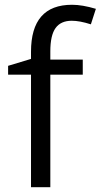

<svg xmlns="http://www.w3.org/2000/svg" viewBox="-20 -785 422 805"><path d="M327 -472H191V0H110V-472H14V-509L110 -538V-568Q110 -765 282 -765Q325 -765 382 -748L361 -683Q314 -698 281 -698Q235 -698 213 -667.5Q191 -637 191 -570V-535H327Z"/></svg>

Font: Stephens Clock
Style: Regular
Weight: 400
Designer: Peter Wiegel (catfonts.de) with slight modifications by DT1.org
Version: Version 0.9.1